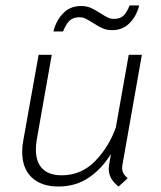

<svg xmlns="http://www.w3.org/2000/svg" viewBox="-20 -670 587 701"><path d="M426 -57Q426 -46 430.5 -37.5Q435 -29 446 -19L413 11Q377 -16 377 -54Q377 -60 379 -72L385 -108Q353 -55 305 -22Q257 11 193 11Q131 11 96 -22Q61 -55 61 -116Q61 -137 65 -157L121 -470H169L114 -159Q111 -140 111 -124Q111 -78 135 -54Q159 -30 205 -30Q277 -30 327.5 -82Q378 -134 403 -205L450 -470H498L427 -68Q426 -64 426 -57ZM276 -648Q296 -648 311 -641.5Q326 -635 346 -622Q363 -611 373.5 -606Q384 -601 396 -601Q418 -601 430.5 -612.5Q443 -624 453 -650H488Q479 -612 453.5 -586Q428 -560 390 -560Q370 -560 355 -566.5Q340 -573 320 -586Q303 -597 292.5 -602Q282 -607 270 -607Q247 -607 234 -594.5Q221 -582 210 -555H175Q185 -595 210.5 -621.5Q236 -648 276 -648Z"/></svg>

Font: KoHo Light
Style: Italic
Weight: 300
Italic angle: -10°
Version: Version 1.000; ttfautohint (v1.6)